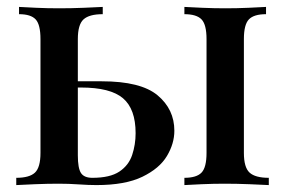

<svg xmlns="http://www.w3.org/2000/svg" viewBox="-20 -535 822 555"><path d="M277 -515V-494Q238 -494 221.5 -479Q205 -464 205 -422V-86Q205 -49 214 -35Q223 -21 247 -21Q298 -21 325 -39Q352 -57 362 -87Q372 -117 372 -150Q372 -220 335.5 -251Q299 -282 214 -282Q197 -282 179 -282Q161 -282 145 -282L143 -300Q178 -300 210.5 -300Q243 -300 274 -300Q387 -300 435.5 -259.5Q484 -219 484 -157Q484 -120 462.5 -84Q441 -48 391.5 -24Q342 0 259 0Q236 0 207.5 -2Q179 -4 149 -4Q117 -4 81 -2.5Q45 -1 27 0V-21Q65 -21 81 -36Q97 -51 97 -93V-422Q97 -464 83 -479Q69 -494 35 -494V-515Q52 -514 84.5 -512.5Q117 -511 151 -511Q186 -511 222.5 -512.5Q259 -514 277 -515ZM749 -515V-494Q714 -494 699.5 -479Q685 -464 685 -422V-93Q685 -51 701.5 -36Q718 -21 757 -21V0Q739 -1 701.5 -2.5Q664 -4 629 -4Q597 -4 563 -2.5Q529 -1 513 0V-21Q548 -21 562.5 -36Q577 -51 577 -93V-422Q577 -464 562.5 -479Q548 -494 513 -494V-515Q530 -514 564.5 -512.5Q599 -511 631 -511Q665 -511 698.5 -512.5Q732 -514 749 -515Z"/></svg>

Font: Playfair Display Medium
Style: Regular
Weight: 500
Designer: Claus Eggers Sørensen
Foundry: Claus Eggers Sørensen
Version: Version 1.203